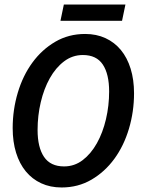

<svg xmlns="http://www.w3.org/2000/svg" viewBox="-20 -816 640 848"><path d="M252 12Q202 12 162 -6.5Q122 -25 94 -59Q66 -93 51 -141.5Q36 -190 36 -250Q36 -331 58.5 -406.5Q81 -482 123 -539.5Q165 -597 224 -631.5Q283 -666 356 -666Q406 -666 446 -647.5Q486 -629 514 -595Q542 -561 557 -512.5Q572 -464 572 -404Q572 -323 549.5 -247.5Q527 -172 485 -114.5Q443 -57 384 -22.5Q325 12 252 12ZM263 -81Q309 -81 345.5 -109Q382 -137 408 -183.5Q434 -230 448 -289.5Q462 -349 462 -412Q462 -489 434 -531Q406 -573 346 -573Q300 -573 263 -545Q226 -517 200 -470.5Q174 -424 160 -364.5Q146 -305 146 -242Q146 -165 174.5 -123Q203 -81 263 -81ZM247 -724 262 -796H534L519 -724Z"/></svg>

Font: Source Code Pro Semibold
Style: Italic
Weight: 600
Italic angle: -11°
Monospace: yes
Designer: Paul D. Hunt, Teo Tuominen
Foundry: Adobe Systems Incorporated
Version: Version 1.050;PS 1.000;hotconv 16.6.51;makeotf.lib2.5.65220